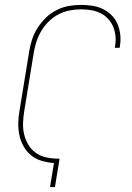

<svg xmlns="http://www.w3.org/2000/svg" viewBox="-20 -763 540 783"><path d="M184 0 200 -98Q175 -100 150.5 -107Q126 -114 107 -129.5Q88 -145 76 -166.5Q64 -188 59 -212Q54 -236 54.5 -262Q55 -288 60 -314L99 -553Q103 -578 111 -602.5Q119 -627 133.5 -649.5Q148 -672 167.5 -691Q187 -710 211 -722Q235 -734 260 -738.5Q285 -743 310 -743Q334 -743 357 -739.5Q380 -736 400 -726Q420 -716 435.5 -700.5Q451 -685 459.5 -664.5Q468 -644 470.5 -621Q473 -598 469 -575Q469 -573 468.5 -571.5Q468 -570 468 -568H448Q449 -570 449 -571.5Q449 -573 449 -574Q453 -595 451 -615.5Q449 -636 441.5 -654Q434 -672 420.5 -686.5Q407 -701 389.5 -709.5Q372 -718 351.5 -721.5Q331 -725 310 -725Q288 -725 264.5 -720.5Q241 -716 219.5 -705Q198 -694 180 -676.5Q162 -659 149.5 -638.5Q137 -618 129.5 -595.5Q122 -573 118 -550L79 -311Q75 -287 74 -262.5Q73 -238 78.5 -215Q84 -192 96 -172Q108 -152 127 -139Q146 -126 169.5 -121Q193 -116 218 -116Q219 -116 220.5 -116Q222 -116 223 -116L204 0Z"/></svg>

Font: Iosevka Curly Thin Oblique
Style: Regular
Weight: 100
Italic angle: -9°
Monospace: yes
Designer: Belleve Invis
Foundry: Belleve Invis
Version: Version 11.1.0; ttfautohint (v1.8.3)